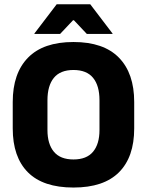

<svg xmlns="http://www.w3.org/2000/svg" viewBox="-20 -846 675 882"><path d="M317.5 15.5Q178 15.5 108.2 -54.5Q38.5 -124.5 38.5 -256V-377.5Q38.5 -509.5 108.8 -581.2Q179 -653 317.5 -653Q456 -653 526.2 -581.2Q596.5 -509.5 596.5 -377.5V-256Q596.5 -124.5 526.5 -54.5Q456.5 15.5 317.5 15.5ZM317.5 -113.5Q378 -113.5 407.5 -149Q437 -184.5 437 -248.5V-385.5Q437 -452.5 407.5 -488.5Q378 -524.5 317.5 -524.5Q257 -524.5 227.5 -488.5Q198 -452.5 198 -385.5V-248.5Q198 -184.5 227.5 -149Q257 -113.5 317.5 -113.5ZM240.5 -826.5H394.5L497 -692V-690H379L319.5 -753H315.5L256 -690H138V-692Z"/></svg>

Font: Anek Gujarati
Style: Bold
Weight: 700
Version: Version 1.003